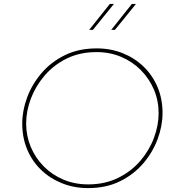

<svg xmlns="http://www.w3.org/2000/svg" viewBox="-20 -957 909 984"><path d="M432 7Q360 7 298.5 -17.5Q237 -42 191 -86Q145 -130 119.5 -190.5Q94 -251 94 -324Q94 -390 119 -457.5Q144 -525 192.5 -582Q241 -639 312 -674Q383 -709 476 -709Q547 -709 608.5 -684.5Q670 -660 716 -615.5Q762 -571 787.5 -510.5Q813 -450 813 -378Q813 -312 788 -244.5Q763 -177 714.5 -120Q666 -63 595 -28Q524 7 432 7ZM432 -12Q517 -12 584.5 -45Q652 -78 698.5 -132Q745 -186 769 -250.5Q793 -315 793 -377Q793 -441 769 -497.5Q745 -554 702 -597.5Q659 -641 601 -665.5Q543 -690 475 -690Q389 -690 322 -657Q255 -624 208.5 -569.5Q162 -515 138 -451Q114 -387 114 -324Q114 -261 137.5 -204.5Q161 -148 204 -104.5Q247 -61 305 -36.5Q363 -12 432 -12ZM564 -937Q537 -904 510 -870.5Q483 -837 456 -804H437Q463 -837 490 -870.5Q517 -904 543 -937ZM677 -937Q650 -904 623 -870.5Q596 -837 569 -804H550Q576 -837 603 -870.5Q630 -904 656 -937Z"/></svg>

Font: Josefin Sans Thin Thin
Style: Italic
Weight: 250
Italic angle: -7°
Version: Version 2.000